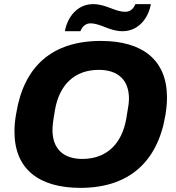

<svg xmlns="http://www.w3.org/2000/svg" viewBox="-20 -897 850 929"><path d="M294 -746H369C378 -770 396 -784 417 -784C468 -784 509 -746 573 -746C650 -746 698 -809 710 -877H635C625 -852 608 -840 586 -840C535 -840 494 -877 430 -877C354 -877 306 -814 294 -746ZM369 12C603 12 742 -113 780 -338C785 -368 788 -397 788 -425C788 -606 671 -699 468 -699C231 -699 96 -575 59 -351C53 -320 50 -290 50 -260C50 -80 167 12 369 12ZM378 -128C283 -128 234 -181 234 -267C234 -284 235 -302 246 -365C267 -486 340 -559 458 -559C555 -559 604 -506 604 -420C604 -403 602 -385 591 -323C570 -202 497 -128 378 -128Z"/></svg>

Font: Archivo ExtraBold
Style: Italic
Weight: 800
Italic angle: -10°
Designer: Hector Gatti
Foundry: Omnibus-Type
Version: Version 2.001